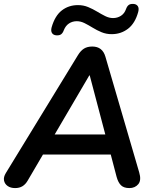

<svg xmlns="http://www.w3.org/2000/svg" viewBox="-25 -950 789 978"><path d="M52 8Q29 8 14 -2.5Q-1 -13 -4.5 -30.5Q-8 -48 5 -69L372 -669Q386 -692 403 -702.5Q420 -713 445 -713Q497 -713 512 -661L684 -72Q696 -32 679.5 -12Q663 8 634 8Q606 8 591.5 -6Q577 -20 569 -49L532 -190L572 -163H158L208 -187L116 -30Q105 -11 89.5 -1.5Q74 8 52 8ZM432 -566H430L240 -242L218 -265H545L518 -240ZM262 -770Q247 -771 240 -781.5Q233 -792 238 -811Q255 -870 290 -897Q325 -924 372 -924Q400 -924 424 -914Q448 -904 469.5 -891Q491 -878 511 -868Q531 -858 551 -858Q573 -858 591 -869.5Q609 -881 617 -904Q622 -918 630.5 -924.5Q639 -931 655 -930Q670 -929 677 -918.5Q684 -908 679 -889Q663 -831 627 -803.5Q591 -776 544 -776Q516 -776 492 -786Q468 -796 447 -809Q426 -822 406 -832Q386 -842 366 -842Q344 -842 326.5 -830.5Q309 -819 300 -796Q295 -782 286.5 -775.5Q278 -769 262 -770Z"/></svg>

Font: Nunito Variable Extra Light
Style: Italic
Weight: 200
Italic angle: -9°
Designer: Vernon Adams
Foundry: Vernon Adams
Version: Version 3.602